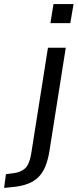

<svg xmlns="http://www.w3.org/2000/svg" viewBox="-123 -724 379 937"><path d="M123 -611 138 -704H236L220 -611ZM-103 193 -94 126 -56 121Q-23 117 -1.5 98.5Q20 80 29 28L111 -491H198L117 21Q110 60 97.5 90Q85 120 64.5 140.5Q44 161 12.5 173Q-19 185 -63 189Z"/></svg>

Font: Nunito Sans 10pt Condensed Medium
Style: Italic
Weight: 500
Width: 3
Italic angle: -9°
Designer: Vernon Adams
Foundry: Vernon Adams
Version: Version 3.101;gftools[0.9.27]